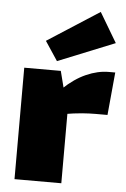

<svg xmlns="http://www.w3.org/2000/svg" viewBox="-55 -818 561 858"><g transform="rotate(5 226.0 -389.0)"><path d="M207 -500 233 -398 253 -386V0H43V-500ZM450 -514 432 -322H379Q352 -322 318.5 -319.5Q285 -317 231 -308L219 -421Q268 -468 320 -491Q372 -514 421 -514ZM362 -778 441 -645 186 -542 129 -628Z"/></g></svg>

Font: Exo 2 Black
Style: Regular
Weight: 900
Designer: Natanael Gama
Foundry: Natanael Gama
Version: Version 2.010